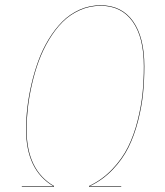

<svg xmlns="http://www.w3.org/2000/svg" viewBox="-20 -710 629 730"><path d="M362.8 -689.9Q442.4 -689.9 485.6 -629.4Q528.8 -568.8 528.8 -458Q528.8 -404.3 523.9 -355Q519 -305.7 504.9 -250.2Q490.7 -194.8 468.5 -149.9Q446.3 -105 408.4 -65.2Q370.6 -25.4 320.8 -2H440.9V0H318.8V-2.9Q368.7 -26.4 406.7 -66.4Q444.8 -106.4 467 -151.4Q489.3 -196.3 503.2 -251.5Q517.1 -306.6 522 -355.5Q526.9 -404.3 526.9 -458Q526.9 -568.4 484.1 -628.2Q441.4 -688 362.8 -688Q320.3 -688 283 -671.1Q245.6 -654.3 217.5 -626Q189.5 -597.7 166.3 -559.1Q143.1 -520.5 127.4 -477.8Q111.8 -435.1 101.3 -388.9Q90.8 -342.8 85.9 -300Q81.1 -257.3 81.1 -217.8Q81.1 -63 185.1 -2.9V0H63V-2H183.1Q79.1 -63 79.1 -217.8Q79.1 -257.8 84 -300.8Q88.9 -343.8 99.6 -390.1Q110.4 -436.5 126 -479.2Q141.6 -522 165 -560.5Q188.5 -599.1 216.8 -627.7Q245.1 -656.2 282.7 -673.1Q320.3 -689.9 362.8 -689.9Z"/></svg>

Font: Fira Sans Compressed Two
Style: Italic
Weight: 100
Width: 3
Italic angle: -8°
Designer: Carrois Corporate & Edenspiekermann AG
Foundry: Carrois Corporate GbR & Edenspiekermann AG
Version: Version 4.203;PS 004.203;hotconv 1.0.88;makeotf.lib2.5.64775